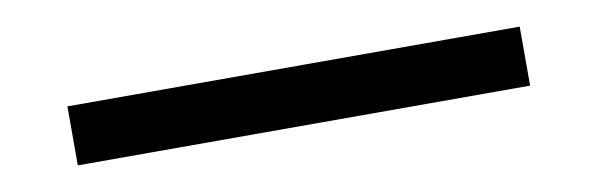

<svg xmlns="http://www.w3.org/2000/svg" viewBox="-24 -16 779 250"><g transform="rotate(-10 365.0 109.0)"><path d="M664 148H66V70H664Z"/></g></svg>

Font: Libre Baskerville
Style: Bold
Weight: 700
Designer: Pablo Impallari, Rodrigo Fuenzalida
Foundry: Pablo Impallari, Rodrigo Fuenzalida
Version: Version 1.051; ttfautohint (v1.8.4.7-5d5b)